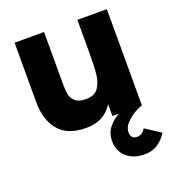

<svg xmlns="http://www.w3.org/2000/svg" viewBox="-131 -595 839 925"><g transform="rotate(-20 288.0 -133.0)"><path d="M48 -188V-493H199V-219Q199 -189.5 204.2 -168.5Q209.5 -147.5 227.2 -133.8Q245 -120 279 -120Q322 -120 341.5 -146.2Q361 -172.5 365.5 -213.5Q370 -254.5 370 -330V-493H521V0Q507.5 3.5 482.2 18Q457 32.5 436.5 54Q416 75.5 416 100Q416 135 448 135Q476 135 491 107L569 158Q549.5 189.5 521.5 208.2Q493.5 227 452 227Q416.5 227 388 213Q359.5 199 343.2 173.8Q327 148.5 327 116Q327 72 350.5 43.8Q374 15.5 403 0H370V-61Q326.5 11 233 11Q139 11 93.5 -42.5Q48 -96 48 -188Z"/></g></svg>

Font: HK Grotesk Black
Style: Regular
Weight: 900
Designer: Alfredo Marco Pradil
Foundry: Hanken Design Co.
Version: Version 3.001